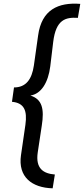

<svg xmlns="http://www.w3.org/2000/svg" viewBox="-20 -830 456 1043"><path d="M94 13C77 131 153 190 266 193L278 118C217 113 172 87 185 -2L207 -148C221 -237 210 -291 145 -311C205 -320 242 -383 253 -469L269 -602C284 -725 337 -737 403 -733L416 -809C297 -818 206 -778 187 -637L164 -474C153 -399 121 -355 56 -355L45 -277C111 -271 129 -230 118 -152Z"/></svg>

Font: Smiley Sans Oblique
Style: Regular
Weight: 400
Italic angle: -8°
Designer: oooooohmygosh, Nagisa Chen, Janine Sui, Heda Shi, Jian Li
Foundry: atelierAnchor
Version: Version 2.0.1